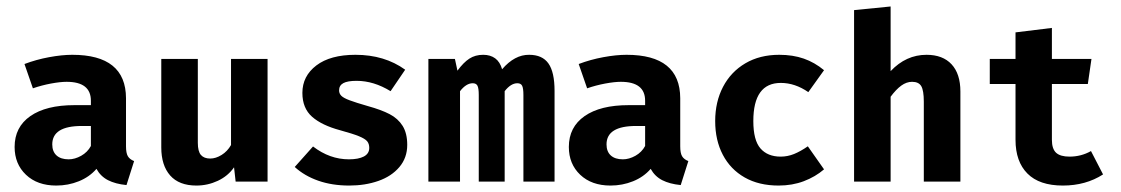

<svg xmlns="http://www.w3.org/2000/svg" viewBox="-20 -558 3446 590"><path d="M392.1 -63 368.7 10.7Q334.5 7.3 311.8 -4.4Q289.1 -16.1 276.4 -39.1Q254.9 -14.2 222.2 -1Q189.5 12.2 152.8 12.2Q94.7 12.2 59.8 -21Q24.9 -54.2 24.9 -106.4Q24.9 -167.5 73.2 -201.2Q121.6 -234.9 208.5 -234.9H259.3V-248.5Q259.3 -306.6 184.6 -306.6Q165.5 -306.6 136.7 -301.3Q107.9 -295.9 81.1 -286.6L55.2 -361.3Q91.3 -375 130.9 -382.3Q170.4 -389.6 202.1 -389.6Q366.7 -389.6 367.2 -256.3V-108.4Q367.2 -87.9 372.8 -78.1Q378.4 -68.4 392.1 -63ZM259.3 -109.4V-170.9H231.4Q140.6 -170.9 140.6 -114.3Q140.6 -92.3 153.8 -80.3Q167 -68.4 190.9 -68.4Q210 -68.4 229.5 -79.3Q249 -90.3 259.3 -109.4Z M587.9 -119.1Q587.9 -92.8 597.4 -81.8Q606.9 -70.8 626 -70.8Q643.1 -70.8 660.9 -81.8Q678.7 -92.8 689.9 -112.3V-377H802.2V0H704.1L699.2 -43.9Q680.7 -17.1 649.4 -2.4Q618.2 12.2 583.5 12.2Q530.3 12.2 502.9 -18.8Q475.6 -49.8 475.6 -105V-377H587.9Z M1114.7 -103.5Q1114.7 -116.2 1108.2 -124Q1101.6 -131.8 1083 -139.4Q1064.5 -147 1025.4 -157.7Q968.8 -172.9 939 -199.2Q909.2 -225.6 909.2 -272.5Q909.2 -324.2 952.1 -356.9Q995.1 -389.6 1072.3 -389.6Q1161.6 -389.6 1225.1 -343.8L1180.2 -277.8Q1128.4 -309.6 1075.7 -309.6Q1047.9 -309.6 1034.9 -302.5Q1022 -295.4 1022 -280.3Q1022 -270.5 1028.8 -263.7Q1035.6 -256.8 1054.4 -249.8Q1073.2 -242.7 1110.8 -231.9Q1151.4 -220.7 1177.2 -207.3Q1203.1 -193.8 1217.3 -171.1Q1231.4 -148.4 1231.4 -112.8Q1231.4 -73.2 1207.3 -44.7Q1183.1 -16.1 1142.6 -2Q1102.1 12.2 1053.2 12.2Q1000.5 12.2 958 -2.7Q915.5 -17.6 885.7 -44.9L941.9 -107.9Q993.2 -68.4 1052.2 -68.4Q1081.5 -68.4 1098.1 -77.1Q1114.7 -85.9 1114.7 -103.5Z M1684.1 -278.8V0H1588.4V-266.1Q1588.4 -286.6 1584.5 -294.4Q1580.6 -302.2 1569.8 -302.2Q1549.8 -302.2 1530.8 -277.8V0H1451.2V-266.1Q1451.2 -286.6 1447.3 -294.4Q1443.4 -302.2 1432.6 -302.2Q1412.6 -302.2 1393.6 -277.8V0H1296.4V-377H1377.9L1385.7 -340.8Q1404.3 -366.2 1422.4 -377.9Q1440.4 -389.6 1464.8 -389.6Q1486.8 -389.6 1501.7 -378.7Q1516.6 -367.7 1522.9 -345.2Q1561.5 -390.1 1606 -389.6Q1646.5 -389.6 1665.3 -363Q1684.1 -336.4 1684.1 -278.8Z M2095.2 -63 2071.8 10.7Q2037.6 7.3 2014.9 -4.4Q1992.2 -16.1 1979.5 -39.1Q1958 -14.2 1925.3 -1Q1892.6 12.2 1856 12.2Q1797.9 12.2 1762.9 -21Q1728 -54.2 1728 -106.4Q1728 -167.5 1776.4 -201.2Q1824.7 -234.9 1911.6 -234.9H1962.4V-248.5Q1962.4 -306.6 1887.7 -306.6Q1868.7 -306.6 1839.8 -301.3Q1811 -295.9 1784.2 -286.6L1758.3 -361.3Q1794.4 -375 1834 -382.3Q1873.5 -389.6 1905.3 -389.6Q2069.8 -389.6 2070.3 -256.3V-108.4Q2070.3 -87.9 2075.9 -78.1Q2081.5 -68.4 2095.2 -63ZM1962.4 -109.4V-170.9H1934.6Q1843.8 -170.9 1843.8 -114.3Q1843.8 -92.3 1856.9 -80.3Q1870.1 -68.4 1894 -68.4Q1913.1 -68.4 1932.6 -79.3Q1952.1 -90.3 1962.4 -109.4Z M2462.4 -108.4 2512.2 -37.6Q2485.4 -14.6 2450 -1.2Q2414.6 12.2 2372.6 12.2Q2312 12.2 2268.3 -12.7Q2224.6 -37.6 2201.2 -82.3Q2177.7 -127 2177.7 -186Q2177.7 -245.1 2201.9 -291.3Q2226.1 -337.4 2270.5 -363.5Q2314.9 -389.6 2374.5 -389.6Q2416.5 -389.6 2450 -377.9Q2483.4 -366.2 2512.2 -342.3L2463.9 -274.9Q2422.9 -303.2 2379.4 -303.2Q2294.9 -303.2 2294.9 -186Q2294.9 -127 2316.9 -101.8Q2338.9 -76.7 2378.9 -76.7Q2399.9 -76.7 2419.9 -84.7Q2439.9 -92.8 2462.4 -108.4Z M2716.8 -339.4Q2764.2 -389.6 2827.1 -389.6Q2877 -389.6 2904.1 -360.4Q2931.2 -331.1 2931.2 -276.9V0H2818.8V-245.6Q2818.8 -279.8 2811 -293.2Q2803.2 -306.6 2782.7 -306.6Q2765.6 -306.6 2749.5 -294.9Q2733.4 -283.2 2716.8 -260.7V0H2604.5V-526.9L2716.8 -538.1Z M3246.1 12.2Q3173.8 12.2 3137.2 -24.7Q3100.6 -61.5 3100.6 -128.4V-299.8H3021.5V-377H3100.6V-458.5L3212.4 -472.2V-377H3334L3322.8 -299.8H3212.4V-128.4Q3212.4 -100.6 3225.3 -88.6Q3238.3 -76.7 3266.6 -76.7Q3302.2 -76.7 3332.5 -93.8L3369.6 -22Q3316.4 12.2 3246.1 12.2Z"/></svg>

Font: Amiri Typewriter
Style: Bold
Weight: 700
Monospace: yes
Designer: Khaled Hosny
Version: Version 1.1